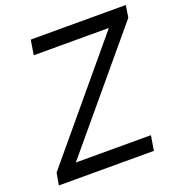

<svg xmlns="http://www.w3.org/2000/svg" viewBox="-131 -839 898 952"><g transform="rotate(-20 318.0 -363.5)"><path d="M18.5 0 29.8 -63.9 518.5 -649.1H122.2L134.9 -727.3H636.4L626.4 -663.4L136.4 -78.1H532.7L519.9 0Z"/></g></svg>

Font: Karasuma Gothic
Style: Italic
Weight: 400
Italic angle: -9.39999°
Designer: Rasmus Andersson / Ryoko Nishizuka
Foundry: Genbu
Version: Version 1.00